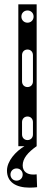

<svg xmlns="http://www.w3.org/2000/svg" viewBox="-20 -670 252 880"><path d="M64 0H92C52 24 12 68 12 112C12 164 52 190 116 190C128 190 142 189 150 188L148 129C142 130 135 130 132 130C104 130 84 116 84 88C84 56 108 28 148 0V-650H64ZM106 -136C121 -136 131 -125 131 -110V-54C131 -39 121 -28 106 -28C91 -28 81 -39 81 -54V-110C81 -125 91 -136 106 -136ZM106 -271C91 -271 81 -282 81 -297V-417C81 -432 91 -443 106 -443C121 -443 131 -432 131 -417V-297C131 -282 121 -271 106 -271ZM106 -566C90 -566 78 -578 78 -594C78 -610 90 -622 106 -622C122 -622 134 -610 134 -594C134 -578 122 -566 106 -566ZM56 158C40 158 28 146 28 130C28 114 40 102 56 102C72 102 84 114 84 130C84 146 72 158 56 158Z"/></svg>

Font: Apfel Grotezk Brukt
Style: Regular
Weight: 300
Designer: Luigi Gorlero
Foundry: © 2023, Luigi Gorlero & Collletttivo
Version: Version 2.000;Glyphs 3.2 (3217)